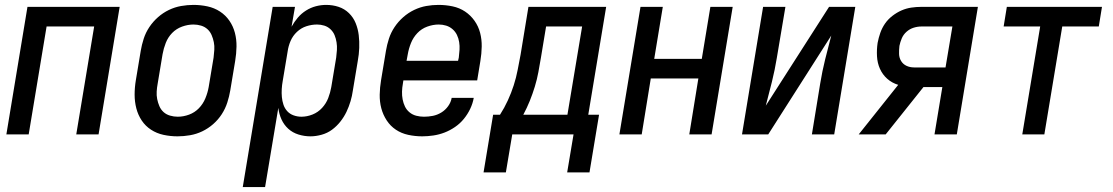

<svg xmlns="http://www.w3.org/2000/svg" viewBox="-20 -548 4540 783"><path d="M6 0 92 -520H468L382 0H291L364 -440H170L97 0Z M704 8Q675 8 647 2Q619 -4 596 -19Q573 -34 558 -56.5Q543 -79 536 -106Q529 -133 529 -162Q529 -191 534 -221L554 -341Q558 -365 566 -390Q574 -415 589 -437.5Q604 -460 624.5 -478Q645 -496 669 -507.5Q693 -519 718.5 -523.5Q744 -528 769 -528Q798 -528 826 -522Q854 -516 877 -501Q900 -486 915.5 -463.5Q931 -441 938 -414Q945 -387 944.5 -358Q944 -329 939 -299L919 -179Q915 -155 907 -130Q899 -105 884.5 -82.5Q870 -60 849.5 -42Q829 -24 805 -12.5Q781 -1 755 3.5Q729 8 704 8ZM705 -72Q728 -72 751 -80.5Q774 -89 791 -106.5Q808 -124 817.5 -147Q827 -170 831 -193L851 -313Q853 -329 854 -345Q855 -361 852 -376Q849 -391 843 -405Q837 -419 826 -429Q815 -439 800 -443.5Q785 -448 769 -448Q746 -448 722.5 -439.5Q699 -431 682 -413.5Q665 -396 656 -373Q647 -350 643 -327L623 -207Q620 -191 619 -175Q618 -159 621 -144Q624 -129 630 -115Q636 -101 647 -91Q658 -81 673.5 -76.5Q689 -72 705 -72Z M970 215 1092 -520H1183L1169 -439Q1180 -459 1194.5 -476Q1209 -493 1228 -505Q1247 -517 1268 -522.5Q1289 -528 1310 -528Q1337 -528 1361 -520Q1385 -512 1403 -494.5Q1421 -477 1430.5 -453.5Q1440 -430 1443 -404.5Q1446 -379 1445 -352.5Q1444 -326 1439 -299L1419 -179Q1416 -157 1409.5 -135Q1403 -113 1393 -92Q1383 -71 1368 -52Q1353 -33 1334 -19Q1315 -5 1291.5 1.5Q1268 8 1246 8Q1221 8 1197 0.5Q1173 -7 1155.5 -23Q1138 -39 1128 -61Q1118 -83 1115 -108L1061 215ZM1209 -72Q1232 -72 1254.5 -81Q1277 -90 1293.5 -108Q1310 -126 1318.5 -148Q1327 -170 1331 -193L1351 -313Q1353 -328 1354 -344Q1355 -360 1352.5 -375.5Q1350 -391 1344.5 -404.5Q1339 -418 1328 -428.5Q1317 -439 1302.5 -443.5Q1288 -448 1273 -448Q1251 -448 1229.5 -441Q1208 -434 1191 -418Q1174 -402 1165 -381Q1156 -360 1153 -338L1133 -218Q1130 -202 1129 -185Q1128 -168 1129.5 -152Q1131 -136 1136 -121Q1141 -106 1151.5 -94.5Q1162 -83 1177.5 -77.5Q1193 -72 1209 -72Z M1702 8Q1673 8 1645 2Q1617 -4 1594.5 -19Q1572 -34 1557 -57Q1542 -80 1535 -106.5Q1528 -133 1528.5 -162Q1529 -191 1534 -221L1554 -341Q1558 -365 1566 -390Q1574 -415 1589 -437.5Q1604 -460 1624.5 -478Q1645 -496 1669 -507.5Q1693 -519 1718 -523.5Q1743 -528 1768 -528Q1798 -528 1826 -522Q1854 -516 1876.5 -501Q1899 -486 1915 -463.5Q1931 -441 1938 -414Q1945 -387 1944.5 -358Q1944 -329 1939 -299L1926 -220H1625L1623 -207Q1620 -191 1619.5 -174.5Q1619 -158 1622 -142.5Q1625 -127 1631.5 -113.5Q1638 -100 1650 -90Q1662 -80 1677.5 -76Q1693 -72 1709 -72Q1727 -72 1745 -75.5Q1763 -79 1779.5 -89Q1796 -99 1807.5 -115Q1819 -131 1822 -149H1912Q1908 -126 1897.5 -104Q1887 -82 1871.5 -63Q1856 -44 1835.5 -30Q1815 -16 1793 -7.5Q1771 1 1747.5 4.5Q1724 8 1702 8ZM1848 -300 1851 -313Q1853 -329 1854 -345Q1855 -361 1852.5 -376.5Q1850 -392 1843.5 -405.5Q1837 -419 1825.5 -429Q1814 -439 1799.5 -443.5Q1785 -448 1769 -448Q1746 -448 1722.5 -439.5Q1699 -431 1682 -413Q1665 -395 1656 -372.5Q1647 -350 1643 -327L1638 -300Z M1952 155 1991 -80H2019Q2037 -108 2051 -138.5Q2065 -169 2075 -200Q2085 -231 2091 -262.5Q2097 -294 2103 -325L2135 -520H2452L2379 -80H2423L2384 155H2293L2319 0H2069L2043 155ZM2114 -80H2294L2354 -440H2207L2186 -313Q2181 -283 2175.5 -253.5Q2170 -224 2161 -194.5Q2152 -165 2140.5 -136.5Q2129 -108 2114 -80Z M2506 0 2592 -520H2683L2648 -308H2842L2877 -520H2968L2882 0H2791L2828 -228H2634L2597 0Z M3006 0 3092 -520H3183L3148 -312Q3140 -263 3128 -214.5Q3116 -166 3103 -117L3361 -520H3468L3382 0H3291L3325 -208Q3333 -257 3345 -305.5Q3357 -354 3370 -403L3113 0Z M3592 0H3482L3643 -202Q3617 -210 3598 -227Q3579 -244 3568.5 -267.5Q3558 -291 3556.5 -318.5Q3555 -346 3559 -373Q3563 -394 3570 -414Q3577 -434 3589 -451.5Q3601 -469 3619 -483Q3637 -497 3656.5 -505.5Q3676 -514 3696.5 -517Q3717 -520 3737 -520H3968L3882 0H3791L3823 -193H3746ZM3708 -273H3836L3864 -440H3738Q3722 -440 3706 -435Q3690 -430 3677 -418.5Q3664 -407 3657.5 -391.5Q3651 -376 3648 -361Q3646 -344 3646.5 -328Q3647 -312 3655 -299Q3663 -286 3677 -279.5Q3691 -273 3708 -273Z M4149 0 4222 -440H4073L4086 -520H4474L4461 -440H4312L4239 0Z"/></svg>

Font: Iosevka Medium Oblique
Style: Regular
Weight: 500
Italic angle: -9°
Monospace: yes
Designer: Belleve Invis
Foundry: Belleve Invis
Version: Version 32.5.0; ttfautohint (v1.8.4)